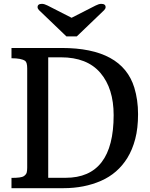

<svg xmlns="http://www.w3.org/2000/svg" viewBox="-20 -983 781 1003"><path d="M40 0ZM40 -53.7Q91.8 -53.7 104.5 -62.7Q117.2 -71.8 119.6 -82Q122.1 -92.3 122.1 -106.9V-625.5Q122.1 -657.2 111.3 -665Q91.8 -678.7 40 -678.7V-732.4H302.2Q617.7 -732.4 681.6 -525.4Q701.2 -460.9 701.2 -387Q701.2 -313 686.5 -257.1Q671.9 -201.2 645.5 -158.2Q595.2 -76.7 507.6 -38.3Q419.9 0 312 0H40ZM322.8 -54.2Q573.7 -54.2 573.7 -381.3Q573.7 -521 504.4 -602.3Q435.1 -683.6 297.9 -683.6H231.9V-54.2ZM508.3 -962.9Q531.7 -962.9 531.7 -945.8Q531.7 -938 524.4 -930.2L381.3 -793H326.7L183.6 -930.2Q176.3 -938 176.3 -945.8Q176.3 -962.9 199.7 -962.9Q212.4 -962.4 228.5 -954.1L354 -890.1L479.5 -954.1Q495.6 -962.4 508.3 -962.9Z"/></svg>

Font: Arbutus Slab
Style: Regular
Weight: 400
Version: Version 1.002; ttfautohint (v0.92) -l 10 -r 16 -G 200 -x 7 -